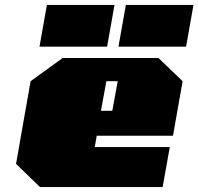

<svg xmlns="http://www.w3.org/2000/svg" viewBox="-20 -758 804 778"><path d="M140 -569 170 -738H444L414 -569ZM460 -569 490 -738H764L734 -569ZM142 0 45 -94 104 -429 234 -523H622L720 -429L681 -208H372L364 -162H668L639 0ZM389 -309H435L457 -429H411Z"/></svg>

Font: Tomorrow Black
Style: Italic
Weight: 900
Italic angle: -10°
Designer: Tony de Marco, Monica Rizzolli
Foundry: Just in Type
Version: Version 2.002